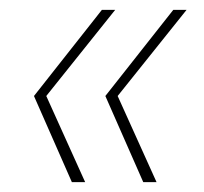

<svg xmlns="http://www.w3.org/2000/svg" viewBox="-20 -490 414 390"><path d="M74 -295 153 -120H126L49 -295L187 -470H214ZM219 -295 298 -120H271L194 -295L332 -470H359Z"/></svg>

Font: Poppins Variable
Style: Italic
Weight: 100
Italic angle: -10°
Designer: Jonny Pinhorn
Foundry: Indian Type Foundry
Version: Version 6.000